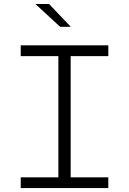

<svg xmlns="http://www.w3.org/2000/svg" viewBox="-20 -962 660 982"><path d="M278.5 0V-730H341.5V0ZM534 -730V-675H86V-730ZM86 -55H534V0H86ZM287.5 -825 161 -941.5H231L342 -825Z"/></svg>

Font: Monaspace Neon Var ExtraLight
Style: Regular
Weight: 200
Designer: Riley Cran and the Lettermatic Team
Version: Version 1.200 (Monaspace Neon Var)